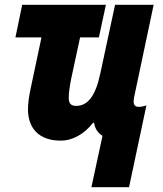

<svg xmlns="http://www.w3.org/2000/svg" viewBox="-20 -573 676 796"><path d="M405 -10 359 203H515L587 -136C572 -131 562 -130 555 -130C546 -130 534 -133 534 -152C534 -160 537 -178 540 -189L617 -553H457L396 -269C376 -174 343 -134 296 -134C271 -134 265 -147 265 -169C265 -187 269 -216 275 -246L312 -418H390L419 -553H72L44 -418H152L106 -201C100 -172 96 -143 96 -120C96 -40 143 10 231 10C284 10 330 -19 366 -64H370C374 -38 387 -21 405 -10Z"/></svg>

Font: Noto Sans ExtraCondensed Black
Style: Italic
Weight: 900
Width: 2
Italic angle: -12°
Designer: Monotype Design Team
Foundry: Monotype Imaging Inc.
Version: Version 2.013